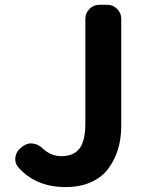

<svg xmlns="http://www.w3.org/2000/svg" viewBox="-20 -760 607 794"><path d="M252 13.7Q127 13.7 54.7 -69.3Q43 -84 43 -101.6Q43 -106.4 43.9 -111.3Q47.9 -135.7 68.4 -150.4L77.1 -157.2Q92.8 -167 108.4 -167Q113.3 -167 119.1 -166Q140.6 -162.1 158.2 -144.5Q191.4 -114.3 234.4 -114.3Q284.2 -114.3 308.6 -145.5Q333 -176.8 333 -251V-682.6Q333 -706.1 350.1 -723.1Q367.2 -740.2 390.6 -740.2H423.8Q447.3 -740.2 464.4 -723.1Q481.4 -706.1 481.4 -682.6V-239.3Q481.4 -185.5 467.3 -140.6Q453.1 -95.7 426.3 -60.5Q399.4 -25.4 354.5 -5.9Q309.6 13.7 252 13.7Z"/></svg>

Font: Gen Jyuu Gothic P Bold
Style: Bold
Weight: 700
Designer: [Source Han Sans]
Ryoko NISHIZUKA  (kana & ideographs); Paul D. Hunt (Latin, Greek & Cyrillic); Wenlong ZHANG  (bopomofo
Version: Version 1.002.20150607